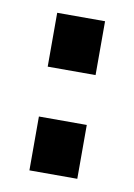

<svg xmlns="http://www.w3.org/2000/svg" viewBox="-56 -454 332 474"><g transform="rotate(10 110.0 -217.5)"><path d="M170 -280H50V-415H170ZM170 -20H50V-155H170Z"/></g></svg>

Font: Gemunu Libre ExtraBold
Style: Regular
Weight: 800
Designer: Puspanada Ekanayake, Sola Matas, Pathum Egodawatta, Kosala Senevirathne
Foundry: mooniak
Version: Version 1.100